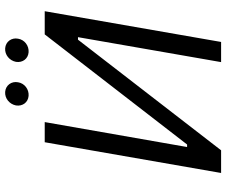

<svg xmlns="http://www.w3.org/2000/svg" viewBox="-88 -810 897 762"><g transform="rotate(-90 361.0 -428.5)"><path d="M56 0H146L585 -568H595L496 0H576L698 -700H606L169 -135H159L258 -700H178ZM362 -764C388 -762 412 -780 416 -806C421 -832 404 -855 378 -857C352 -859 329 -840 324 -814C320 -788 336 -766 362 -764ZM535 -764C561 -762 585 -780 589 -806C594 -832 577 -855 551 -857C525 -859 502 -840 497 -814C493 -788 509 -766 535 -764Z"/></g></svg>

Font: Fixel Display 20240404
Style: Italic
Weight: 400
Italic angle: -10°
Designer: AlfaBravo + MacPaw
Foundry: Kyrylo Tkachov, Marchela Mozhyna, Serhii Makarenko, Maria Weinstein, Zakhar Kryvoshyya
Version: Version 1.211;Glyphs 3.2 (3225)